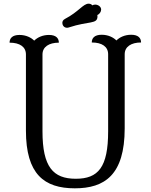

<svg xmlns="http://www.w3.org/2000/svg" viewBox="-20 -1010 819 1044"><path d="M568 -296C568 -100 514 -38 392 -38C269 -38 211 -102 211 -296V-714C211 -755 246 -778 300 -778C300 -801 286 -820 246 -820C211 -820 183 -806 166 -789C149 -806 121 -820 86 -820C46 -820 32 -801 32 -778C88 -778 121 -755 121 -714V-300C121 -63 220 14 387 14C549 14 658 -59 658 -312V-715C658 -756 693 -779 747 -779C747 -802 733 -821 693 -821C658 -821 630 -807 613 -790C596 -807 568 -821 533 -821C493 -821 479 -802 479 -779C535 -779 568 -756 568 -715ZM482 -981C477 -988 468 -990 462 -990C432 -990 408 -946 333 -907C322 -901 319 -893 319 -885C319 -875 326 -859 345 -859C348 -859 352 -860 355 -861C464 -897 510 -877 510 -921C510 -923 510 -926 509 -928C521 -933 530 -946 530 -958C530 -974 513 -985 498 -985C493 -985 487 -984 482 -981Z"/></svg>

Font: Milonga
Style: Regular
Weight: 400
Designer: Pablo Impallari, Brenda Gallo, Rodrigo Fuenzalida
Foundry: Pablo Impallari, Brenda Gallo, Rodrigo Fuenzalida
Version: Version 1.000